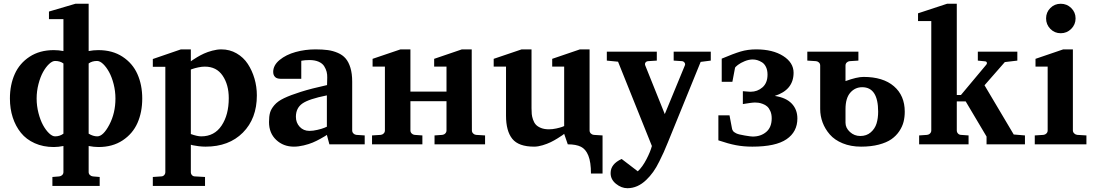

<svg xmlns="http://www.w3.org/2000/svg" viewBox="-20 -760 5769 1011"><path d="M499 14.2Q474.6 14.2 446.8 8.8V146Q446.8 155.3 453.4 161.6Q460 168 469.2 168.9L504.9 171.9V219.2H255.9V171.9L292 168.9Q301.3 168 307.6 161.6Q314 155.3 314 146V8.8Q286.1 14.2 263.2 14.2Q207.5 14.2 162.8 -5.9Q118.2 -25.9 90.1 -60.8Q62 -95.7 47.1 -141.6Q32.2 -187.5 32.2 -241.2Q32.2 -313 57.6 -369.9Q83 -426.8 136 -461.4Q189 -496.1 263.2 -496.1Q288.6 -496.1 314 -491.2V-659.2H237.8V-699.2L377 -740.2H446.8V-491.2Q472.2 -496.1 498 -496.1Q572.3 -496.1 625.2 -461.4Q678.2 -426.8 703.6 -369.9Q729 -313 729 -241.2Q729 -169.4 703.9 -112.5Q678.7 -55.7 625.7 -20.8Q572.8 14.2 499 14.2ZM587.9 -241.2Q587.9 -279.8 578.4 -317.1Q568.8 -354.5 554.4 -380.6Q540 -406.7 523.2 -422.9Q506.3 -439 491.2 -439Q464.4 -439 446.8 -425.8V-56.2Q470.2 -42 492.2 -42Q523.4 -42 555.7 -103.3Q587.9 -164.6 587.9 -241.2ZM314 -56.2V-425.8Q296.4 -439 270 -439Q255.4 -439 238.3 -422.9Q221.2 -406.7 206.8 -380.9Q192.4 -355 182.6 -317.4Q172.9 -279.8 172.9 -241.2Q172.9 -202.6 182.6 -164.8Q192.4 -127 206.8 -100.8Q221.2 -74.7 238.3 -58.3Q255.4 -42 270 -42Q294.9 -42 314 -56.2Z M1332.5 -257.8Q1332.5 -135.7 1259 -61.8Q1185.5 12.2 1062.5 12.2Q1044.9 12.2 1025.4 9.8Q1005.9 7.3 995.1 4.9L984.9 2V146Q984.9 155.8 991 162.4Q997.1 168.9 1006.8 168.9L1059.6 171.9V219.2H784.7V171.9L828.6 168.9Q837.9 168.9 844.2 162.4Q850.6 155.8 850.6 146V-408.2H784.7V-449.2L932.6 -500H984.9V-437Q988.3 -439.5 994.1 -443.8Q1000 -448.2 1018.1 -459Q1036.1 -469.7 1054.2 -478Q1072.3 -486.3 1097.7 -493.2Q1123 -500 1145.5 -500Q1189.5 -500 1225.8 -479Q1262.2 -458 1284.9 -423.3Q1307.6 -388.7 1320.1 -345.9Q1332.5 -303.2 1332.5 -257.8ZM1184.6 -243.2Q1184.6 -314 1152.3 -361.6Q1120.1 -409.2 1058.6 -409.2Q1043 -409.2 1024.4 -405.3Q1005.9 -401.4 995.1 -397.5L984.9 -394V-54.2Q1018.6 -42 1039.6 -42Q1108.9 -42 1146.7 -98.6Q1184.6 -155.3 1184.6 -243.2Z M1900.4 0H1714.4L1701.2 -49.8Q1697.8 -47.4 1691.4 -43.2Q1685.1 -39.1 1665.5 -28.3Q1646 -17.6 1626.5 -9.3Q1606.9 -1 1579.3 5.6Q1551.8 12.2 1527.3 12.2Q1472.2 12.2 1434.3 -23.4Q1396.5 -59.1 1396.5 -117.2Q1396.5 -147 1401.9 -166.5Q1407.2 -186 1424.8 -206.5Q1442.4 -227.1 1476.1 -243.2Q1509.8 -259.3 1564.7 -276.6Q1619.6 -293.9 1702.1 -312L1703.1 -351.1Q1703.6 -367.2 1700 -381.8Q1696.3 -396.5 1687 -411.4Q1677.7 -426.3 1657.7 -435.1Q1637.7 -443.8 1609.4 -443.8Q1597.7 -443.8 1586.9 -442.9Q1576.2 -441.9 1571.3 -440.9L1566.4 -439.9V-345.2H1463.4Q1461.4 -345.2 1458.5 -345Q1455.6 -344.7 1447.8 -345.9Q1439.9 -347.2 1434.1 -350.3Q1428.2 -353.5 1423.3 -361.3Q1418.5 -369.1 1418.5 -380.9Q1418.5 -416.5 1452.4 -444.3Q1486.3 -472.2 1536.6 -486.1Q1586.9 -500 1641.1 -500Q1678.2 -500 1705.6 -496.3Q1732.9 -492.7 1758.5 -481.7Q1784.2 -470.7 1800 -452.1Q1815.9 -433.6 1825.2 -403.1Q1834.5 -372.6 1834.5 -330.1V-73.2Q1834.5 -64 1840.8 -57.4Q1847.2 -50.8 1856.4 -49.8L1900.4 -46.9ZM1701.2 -92.8V-257.8Q1606 -238.8 1572 -214.8Q1538.1 -190.9 1538.1 -145Q1538.1 -113.8 1558.1 -92.3Q1578.1 -70.8 1609.4 -70.8Q1628.4 -70.8 1651.4 -76.2Q1674.3 -81.5 1687.5 -86.9Z M2463.9 -500V-409.2L2464.8 -73.2Q2464.8 -64 2471.2 -57.4Q2477.5 -50.8 2486.8 -49.8L2534.2 -46.9V0H2268.1V-46.9L2309.1 -49.8Q2318.4 -50.8 2324.7 -57.4Q2331.1 -64 2331.1 -73.2V-227.1H2141.1V-73.2Q2141.1 -64 2147.5 -57.4Q2153.8 -50.8 2163.1 -49.8L2204.1 -46.9V0H1939V-46.9L1984.9 -49.8Q1994.1 -50.8 2000.5 -57.4Q2006.8 -64 2006.8 -73.2V-409.2H1941.9V-450.2L2088.9 -500H2141.1V-409.2V-277.8H2331.1V-409.2H2266.1V-450.2L2412.1 -500Z M2969.7 0 2950.7 -55.2Q2947.3 -52.2 2941.2 -47.9Q2935.1 -43.5 2916.3 -31.7Q2897.5 -20 2879.4 -11.2Q2861.3 -2.4 2837.2 4.9Q2813 12.2 2792.5 12.2Q2710.9 12.2 2677.7 -28.8Q2644.5 -69.8 2644.5 -150.9V-409.2H2579.6V-450.2L2726.6 -500H2778.8V-409.2V-189.9Q2778.8 -172.4 2780 -159.4Q2781.2 -146.5 2786.6 -130.4Q2792 -114.3 2801.5 -103.8Q2811 -93.3 2828.6 -86.2Q2846.2 -79.1 2870.6 -79.1Q2889.2 -79.1 2909.2 -83.5Q2929.2 -87.9 2939.9 -91.8L2950.7 -96.2V-409.2H2887.7V-450.2L3033.7 -500H3084.5V-409.2V-73.2Q3084.5 -64 3090.8 -57.4Q3097.2 -50.8 3106.4 -49.8L3152.8 -46.9V153.8H3091.8Q3091.8 93.8 3078.1 59.6Q3064.5 25.4 3038.8 12.7Q3013.2 0 2969.7 0Z M3722.7 -440.9 3669.4 -434.1 3496.6 -9.8Q3481.9 25.9 3474.9 41.5Q3467.8 57.1 3451.9 89.6Q3436 122.1 3419.2 145.5Q3402.3 168.9 3383.3 187Q3337.9 231 3283.7 231Q3252 231 3223.4 207.8Q3194.8 184.6 3195.3 150.9Q3195.3 103.5 3253.4 77.1L3338.4 142.1Q3363.3 118.7 3384 78.6Q3404.8 38.6 3412.6 8.8L3234.4 -435.1L3175.3 -440.9V-487.8H3438.5V-440.9L3392.6 -438Q3383.3 -437 3378.9 -430.7Q3374.5 -424.3 3377.4 -416L3480.5 -159.2L3586.4 -416Q3589.4 -423.3 3584.5 -430.2Q3579.6 -437 3571.3 -438L3527.3 -440.9V-487.8H3722.7Z M4178.7 -136.2Q4178.7 -65.9 4121.6 -26.9Q4064.5 12.2 3941.4 12.2Q3895.5 12.2 3855.7 4.6Q3815.9 -2.9 3762.7 -21V-152.8H3821.3L3834.5 -83Q3835 -79.6 3836.2 -76.9Q3837.4 -74.2 3839.1 -71.8Q3840.8 -69.3 3842 -67.6Q3843.3 -65.9 3846.2 -64.2Q3849.1 -62.5 3850.1 -61.8Q3851.1 -61 3854.5 -59.1Q3857.9 -57.1 3858.4 -57.1Q3869.6 -51.8 3901.9 -46.4Q3934.1 -41 3943.4 -41Q3986.3 -41 4014.9 -65.4Q4043.5 -89.8 4043.5 -137.2Q4043.5 -158.7 4036.4 -174.8Q4029.3 -190.9 4019.5 -199.5Q4009.8 -208 3996.3 -212.9Q3982.9 -217.8 3973.6 -219Q3964.4 -220.2 3955.6 -220.2Q3946.8 -220.2 3930.7 -218Q3914.6 -215.8 3903.3 -213.9L3891.6 -211.9V-279.8Q3902.8 -278.8 3913.1 -278.1Q3923.3 -277.3 3927 -277.1Q3930.7 -276.9 3932.6 -276.9Q3968.3 -276.9 3994.9 -300Q4021.5 -323.2 4021.5 -367.2Q4021.5 -390.6 4013.4 -407.2Q4005.4 -423.8 3992.4 -431.9Q3979.5 -439.9 3967.5 -443.4Q3955.6 -446.8 3943.4 -446.8Q3923.3 -446.8 3901.6 -438Q3879.9 -429.2 3865.2 -418Q3850.6 -406.2 3850.6 -403.8Q3838.4 -336.9 3836.4 -329.1H3780.3V-451.2Q3842.3 -477.5 3880.1 -488.8Q3918 -500 3961.4 -500Q4049.3 -500 4104 -465.1Q4158.7 -430.2 4158.7 -377Q4158.7 -286.6 4059.6 -254.9Q4118.7 -246.1 4148.7 -214.8Q4178.7 -183.6 4178.7 -136.2Z M4298.8 -415Q4298.8 -424.3 4292.5 -430.7Q4286.1 -437 4276.9 -438L4231 -440.9V-487.8H4500V-440.9L4454.1 -438Q4444.8 -437 4438.5 -430.7Q4432.1 -424.3 4432.1 -415V-333Q4492.2 -355 4526.9 -355Q4629.9 -355 4687 -305.9Q4744.1 -256.8 4744.1 -171.9Q4744.1 -143.6 4737.8 -118.4Q4731.4 -93.3 4715.1 -68.8Q4698.7 -44.4 4673.6 -26.9Q4648.4 -9.3 4607.4 1.5Q4566.4 12.2 4514.2 12.2Q4460 12.2 4417.2 -5.4Q4374.5 -22.9 4349.4 -52Q4324.2 -81.1 4311.5 -115.2Q4298.8 -149.4 4298.8 -186ZM4604 -171.9Q4604 -300.8 4520 -300.8Q4482.4 -300.8 4457.3 -272Q4432.1 -243.2 4432.1 -185.1V-113.8Q4432.1 -86.4 4455.3 -65.2Q4478.5 -43.9 4509.8 -43.9Q4543 -43.9 4564.9 -63Q4586.9 -82 4595.5 -109.6Q4604 -137.2 4604 -171.9Z M5377 0H5174.8V-41L5064.9 -226.1H5018.1V-73.2Q5018.1 -64 5024.2 -57.1Q5030.3 -50.3 5040 -49.8L5080.1 -46.9V0H4819.8V-46.9L4861.8 -49.8Q4871.1 -50.8 4877.4 -57.4Q4883.8 -64 4883.8 -73.2V-648.9H4814V-689.9L4966.8 -740.2H5018.1V-259.8H5040L5173.8 -419.9Q5178.2 -424.8 5176.3 -430.7Q5174.3 -436.5 5167 -437L5128.9 -440.9V-487.8H5336.9V-440.9L5271 -433.1L5164.1 -311L5317.9 -51.8L5377 -46.9Z M5620.6 -717.8Q5643.6 -695.3 5643.6 -663.1Q5643.6 -630.9 5620.6 -607.9Q5597.7 -585 5565.4 -585Q5533.2 -585 5510.7 -607.9Q5488.3 -630.9 5488.3 -663.1Q5488.3 -695.3 5510.7 -717.8Q5533.2 -740.2 5565.4 -740.2Q5597.7 -740.2 5620.6 -717.8ZM5700.7 0H5428.7V-46.9L5474.6 -49.8Q5483.9 -50.8 5490.2 -57.4Q5496.6 -64 5496.6 -73.2V-409.2H5432.6V-450.2L5578.6 -500H5629.4V-73.2Q5629.4 -64.5 5636.2 -57.6Q5643.1 -50.8 5652.3 -49.8L5700.7 -46.9Z"/></svg>

Font: Veleka
Style: Bold
Weight: 700
Designer: Stefan Peev, Context Ltd, 2016; SIL International, 1997-2014.
Foundry: Stefan Peev, Context Ltd, 2016
Version: Version 1.000